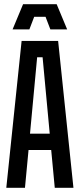

<svg xmlns="http://www.w3.org/2000/svg" viewBox="-20 -895 380 915"><path d="M10 0 83 -700H257L330 0H241L224 -180H116L99 0ZM123 -258H217L183 -622H157ZM120 -755H40L90 -875H250L300 -755H220L197 -815H143Z"/></svg>

Font: Tektur Condensed
Style: Regular
Weight: 400
Width: 3
Designer: Adam Jagosz
Foundry: Adam Jagosz
Version: Version 1.005;gftools[0.9.30]